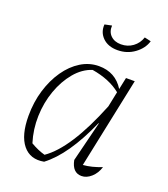

<svg xmlns="http://www.w3.org/2000/svg" viewBox="-128 -771 756 866"><g transform="rotate(20 250.5 -337.5)"><path d="M183 2Q119 14 82.5 -31Q46 -76 46 -169Q46 -235 63.5 -292.5Q81 -350 111.5 -394Q142 -438 182.5 -463Q223 -488 269 -488Q348 -488 389 -422L401 -479H443L352 -44Q393 -47 441 -66Q431 -34 409 -14.5Q387 5 363 5Q319 5 308 -52L356 -245H354Q276 -68 183 2ZM105 -58Q122 -48 139 -40.5Q156 -33 174 -28Q276 -98 370 -332L385 -405Q332 -448 247 -462Q201 -447 166 -405Q131 -363 110.5 -305.5Q90 -248 88 -183.5Q86 -119 105 -58ZM321 -584Q276 -584 250 -609.5Q224 -635 227 -673L261 -680Q259 -650 277.5 -632Q296 -614 327 -614Q359 -614 383.5 -632Q408 -650 418 -680L449 -673Q438 -636 402.5 -610Q367 -584 321 -584Z"/></g></svg>

Font: Piazzolla ExtraLight
Style: Italic
Weight: 200
Italic angle: -11.3°
Designer: Juan Pablo del Peral
Foundry: Huerta Tipografica
Version: Version 1.330